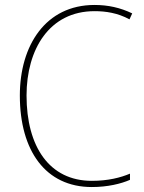

<svg xmlns="http://www.w3.org/2000/svg" viewBox="-20 -744 581 774"><path d="M361 -699C406 -699 454 -692 502 -666L513 -690C465 -713 416 -724 361 -724C164 -724 60 -561 60 -359C60 -136 164 10 350 10C414 10 467 -3 504 -19V-44C466 -28 416 -15 350 -15C179 -15 87 -153 87 -359C87 -545 179 -699 361 -699Z"/></svg>

Font: Noto Sans Arabic SemCond Thin
Style: Regular
Weight: 100
Width: 4
Designer: Monotype Design Team, Nadine Chahine, Nizar Qandah and Khaled Hosny
Foundry: Monotype Imaging Inc.
Version: Version 2.012